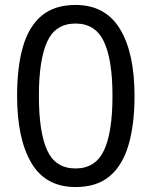

<svg xmlns="http://www.w3.org/2000/svg" viewBox="-20 -745 612 775"><path d="M523 -358Q523 -243 499 -160.5Q475 -78 423 -34Q371 10 285 10Q164 10 106.5 -87.5Q49 -185 49 -358Q49 -474 72.5 -556Q96 -638 148 -681.5Q200 -725 285 -725Q405 -725 464 -628.5Q523 -532 523 -358ZM137 -358Q137 -211 170.5 -138Q204 -65 285 -65Q365 -65 399.5 -137.5Q434 -210 434 -358Q434 -504 399.5 -577Q365 -650 285 -650Q204 -650 170.5 -577Q137 -504 137 -358Z"/></svg>

Font: Noto Sans Tagbanwa
Style: Regular
Weight: 400
Designer: Monotype Design Team
Foundry: Monotype Imaging Inc.
Version: Version 2.001; ttfautohint (v1.8.4.7-5d5b)